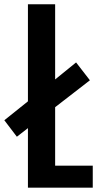

<svg xmlns="http://www.w3.org/2000/svg" viewBox="-57 -862 455 882"><path d="M71.3 -273.4V0H369.1V-101.1H196.3V-369.6L356 -493.2L292.5 -575.2L196.3 -497.1V-842.3H71.3V-396.5L-37.1 -309.6L20.5 -233.9Z"/></svg>

Font: Fjalla One
Style: Regular
Weight: 400
Designer: Irina Smirnova
Foundry: Irina Smirnova
Version: Version 1.001